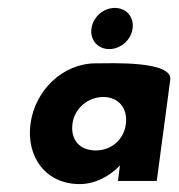

<svg xmlns="http://www.w3.org/2000/svg" viewBox="-20 -457 452 485"><path d="M163 -144C168 -184 203 -212 241 -212C279 -212 303 -184 298 -144C293 -104 261 -77 222 -77C181 -77 158 -104 163 -144ZM410 -255C417 -304 261 -297 222 -297C138 -297 68 -228 57 -144C46 -60 96 8 181 8C221 8 257 -12 283 -39L278 0H376ZM270 -437C241 -437 215 -414 211 -385C207 -356 227 -333 256 -333C285 -333 311 -356 315 -385C319 -414 299 -437 270 -437Z"/></svg>

Font: Hussar Tani
Style: Kurs
Weight: 700
Foundry: Cannot Into Space Fonts
Version: Version 0.92